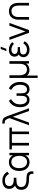

<svg xmlns="http://www.w3.org/2000/svg" viewBox="2100 -2920 1060 5300"><g transform="rotate(-90 2630.0 -270.0)"><path d="M479.5 120H546C565.5 6.5 513 -45.5 447.5 -60.5C414.5 -68.5 367.5 -68.5 346.5 -69C202 -69.5 118 -109.5 118 -216.5C118 -316 189.5 -341.5 292.5 -346C365 -348.5 365.5 -348.5 374.5 -348.5V-419.5C367 -419.5 318 -419.5 297 -420.5C202 -424.5 143.5 -467.5 143.5 -545.5C143.5 -626.5 207.5 -664.5 294.5 -664.5C387 -664.5 440.5 -621.5 479.5 -551.5L539.5 -596C492.5 -678.5 411.5 -735 294.5 -735C175 -735 65.5 -677.5 65.5 -547.5C65.5 -472 102.5 -415.5 157.5 -384C82 -361.5 40 -301 40 -210C40 -86.5 116.5 0 319.5 0C441 0 488.5 6 479.5 120Z M801 15C890.5 15 960 -29.5 993.5 -105V0H1059.5V-540H993.5V-436.5C960.5 -511 893 -555 803 -555C648 -555 560.5 -431.5 560.5 -270C560.5 -108.5 648 15 801 15ZM638.5 -270.5C638.5 -396.5 696 -486.5 809 -486.5C921.5 -486.5 977 -397.5 977 -270.5C977 -145.5 922 -53.5 808.5 -53.5C694.5 -53.5 638.5 -148 638.5 -270.5Z M1263 0H1336V-472H1577V0H1650V-472H1757V-540H1156V-472H1263Z M2019.5 -540 1823.5 0H1898L2057.5 -444L2216 0H2291.5L2095.5 -540C2064 -628.5 2037 -712.5 1960 -729.5C1940 -734.5 1914 -735 1901 -735H1868V-670H1893C1971 -670 1986 -627.5 2019.5 -540Z M2523.5 15.5C2588 15.5 2645 -12 2669.5 -78C2694.5 -12 2751 15.5 2816.5 15.5C2949 15.5 3018 -92 3018 -242.5C3018 -381 2964 -488 2842 -555L2796 -493.5C2896.5 -434.5 2940 -361.5 2940 -247.5C2940 -141 2899 -55 2809 -55C2717 -55 2704.5 -139 2704.5 -234.5V-343.5H2635V-234.5C2635 -138 2622 -55 2530.5 -55C2442.5 -55 2399.5 -138 2399.5 -247.5C2399.5 -359.5 2441 -433.5 2543 -493.5L2497 -555C2377 -489 2321.5 -383.5 2321.5 -243C2321.5 -94.5 2388 15.5 2523.5 15.5Z M3128 240H3194V-56C3227 -11.5 3278.5 13.5 3344.5 13.5C3421 13.5 3486.5 -16 3526 -76.5V0H3592V-540H3518.5V-252C3518.5 -130 3462.5 -56.5 3358.5 -56.5C3245.5 -56.5 3202 -145.5 3202 -264.5V-540H3128Z M3904 15C4013 15 4095.5 -35 4142 -120L4083 -157.5C4043.5 -91 3984.5 -55.5 3908.5 -55.5C3829 -55.5 3777 -94.5 3777 -158.5C3777 -224.5 3823 -247.5 3915 -247.5H3979V-310.5H3916C3841 -310.5 3791.5 -336 3791.5 -394.5C3791.5 -456 3844 -485 3907.5 -485C3971.5 -485 4031 -455.5 4070 -414.5L4117 -464C4063 -523 3990 -555 3902 -555C3798 -555 3716 -497.5 3716 -399.5C3716 -349 3736.5 -310 3773.5 -282C3725 -258 3702 -203.5 3702 -151.5C3702 -48.5 3790 15 3904 15ZM3868 -625H3931L3991 -780H3928Z M4374.5 0H4450.5L4646.5 -540H4571L4412.5 -96L4253 -540H4178.5Z M5126.5 -275.5V0H5200.5V-297C5200.5 -458 5109 -552 4976.5 -553.5C4854 -555 4736.5 -483.5 4736.5 -288L4736 0H4810L4810.5 -122L4810 -146V-288C4810 -410 4871 -483.5 4974.5 -483.5C5088 -483.5 5126.5 -394.5 5126.5 -275.5Z"/></g></svg>

Font: Eudonet
Style: Regular
Weight: 400
Designer: Mikhail Sharanda
Foundry: Mikhail Sharanda
Version: Version 4.503;Glyphs 3.1.2 (3151)